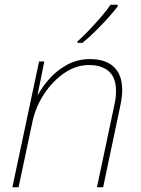

<svg xmlns="http://www.w3.org/2000/svg" viewBox="-20 -786 593 806"><path d="M32 0 144 -528H166L138 -389H140Q157 -421 187.5 -455.5Q218 -490 261.5 -514Q305 -538 358 -538Q423 -538 458 -505Q493 -472 493 -408Q493 -379 485 -342L413 0H387L460 -345Q464 -362 465.5 -376.5Q467 -391 467 -404Q467 -460 437 -486.5Q407 -513 354 -513Q299 -513 249.5 -479Q200 -445 164.5 -390.5Q129 -336 116 -274L58 0ZM305 -612Q328 -632 354.5 -660Q381 -688 405.5 -716.5Q430 -745 444 -766H474V-759Q448 -725 407 -682Q366 -639 326 -606H305Z"/></svg>

Font: Noto Sans Thin
Style: Italic
Weight: 100
Italic angle: -12°
Designer: Monotype Design Team
Foundry: Monotype Imaging Inc.
Version: Version 2.013; ttfautohint (v1.8.4.7-5d5b)